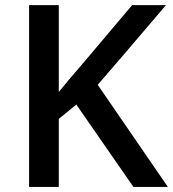

<svg xmlns="http://www.w3.org/2000/svg" viewBox="-20 -734 679 754"><path d="M639.2 0H503.9L279.8 -323.2L210.9 -267.1V0H94.2V-713.9H210.9V-373Q258.8 -431.6 306.2 -485.8L499 -713.9H631.8Q444.8 -494.1 363.8 -400.9Z"/></svg>

Font: JBL Sans
Style: Semibold
Weight: 600
Version: Version 1.10